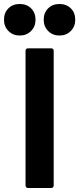

<svg xmlns="http://www.w3.org/2000/svg" viewBox="-67 -942 397 962"><path d="M61 -12V-688Q61 -693 64.5 -696.5Q68 -700 73 -700H190Q195 -700 198.5 -696.5Q202 -693 202 -688V-12Q202 -7 198.5 -3.5Q195 0 190 0H73Q68 0 64.5 -3.5Q61 -7 61 -12ZM152 -843Q152 -878 174 -900Q196 -922 231 -922Q266 -922 288 -900Q310 -878 310 -843Q310 -809 287.5 -786.5Q265 -764 231 -764Q197 -764 174.5 -786.5Q152 -809 152 -843ZM-47 -843Q-47 -878 -25 -900Q-3 -922 32 -922Q67 -922 89 -900Q111 -878 111 -843Q111 -809 88.5 -786.5Q66 -764 32 -764Q-2 -764 -24.5 -786.5Q-47 -809 -47 -843Z"/></svg>

Font: Amber EN
Style: Bold
Weight: 700
Designer: Jeremy Tribby
Foundry: Tribby Type
Version: Version 1.408 November 24, 2021